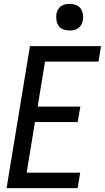

<svg xmlns="http://www.w3.org/2000/svg" viewBox="-20 -974 543 994"><path d="M14 0 135 -735H503L490 -655H213L175 -422H396L382 -342H161L118 -80H395L382 0ZM340 -816Q324 -816 308.5 -821.5Q293 -827 284 -839.5Q275 -852 272.5 -868.5Q270 -885 272 -902Q274 -913 280 -924Q286 -935 296 -942Q306 -949 317.5 -951.5Q329 -954 341 -954Q357 -954 372.5 -948.5Q388 -943 397 -930.5Q406 -918 409 -901.5Q412 -885 409 -868Q407 -857 401 -846Q395 -835 385 -828Q375 -821 363.5 -818.5Q352 -816 340 -816Z"/></svg>

Font: Iosevka Term Curly Medium
Style: Italic
Weight: 500
Italic angle: -9°
Designer: Belleve Invis
Foundry: Belleve Invis
Version: Version 32.3.0